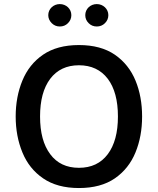

<svg xmlns="http://www.w3.org/2000/svg" viewBox="-20 -925 780 950"><path d="M370.6 -702.1C298.3 -702.1 239.3 -686 192.9 -654.3C146.5 -622.6 112.8 -579.6 90.8 -526.4C68.8 -473.1 57.6 -413.6 57.6 -348.6C57.6 -283.7 68.8 -224.6 90.8 -170.9C112.8 -117.2 147 -74.2 193.4 -42.5C239.7 -10.7 298.8 5.4 370.6 5.4C442.9 5.4 502 -10.7 548.3 -42.5C594.2 -74.2 628.4 -117.2 650.4 -170.9C672.4 -224.6 683.1 -283.7 683.1 -348.6C683.1 -413.6 672.4 -473.1 650.4 -526.4C628.4 -579.6 594.2 -622.6 548.3 -654.3C502 -686 442.9 -702.1 370.6 -702.1ZM370.6 -602.1C431.6 -602.1 479.5 -579.6 513.2 -535.2C546.9 -490.7 563.5 -428.2 563.5 -348.6C563.5 -269 546.9 -207 513.2 -162.1C479.5 -117.2 432.1 -94.7 370.6 -94.7C309.1 -94.7 261.7 -117.2 228.5 -162.1C194.8 -207 178.2 -269 178.2 -348.6C178.2 -428.2 194.8 -490.2 228.5 -535.2C262.2 -579.6 309.6 -602.1 370.6 -602.1ZM218.8 -850.1C218.8 -835 224.6 -821.8 235.8 -810.5C247.1 -799.3 260.3 -793.9 275.9 -793.9C292 -793.9 305.2 -799.3 316.4 -810.5C327.6 -821.8 333 -835 333 -850.1C333 -880.9 307.6 -904.8 275.9 -904.8C244.6 -904.8 218.8 -880.9 218.8 -850.1ZM401.9 -850.1C401.9 -835 407.2 -821.8 418.5 -810.5C429.7 -799.3 442.9 -793.9 459 -793.9C474.6 -793.9 488.3 -799.3 499.5 -810.5C510.7 -821.8 516.1 -835 516.1 -850.1C516.1 -880.9 490.2 -904.8 459 -904.8C427.2 -904.8 401.9 -880.9 401.9 -850.1Z"/></svg>

Font: Estedad SemiBold
Style: Regular
Weight: 600
Designer: Amin Abedi
Version: Version 7.3